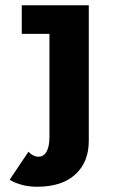

<svg xmlns="http://www.w3.org/2000/svg" viewBox="-20 -520 490 732"><path d="M318.5 -500V17Q318.5 98 267.2 145Q216 192 121 192Q87 192 58.2 183.2Q29.5 174.5 17 165L88.5 58.5Q106.5 77.5 126.5 77.5Q146.5 77.5 157.5 58Q168.5 38.5 168.5 2V-391H63V-500Z"/></svg>

Font: League Mono Condensed
Style: Bold
Weight: 700
Width: 1
Designer: Tyler Finck
Foundry: The League of Moveable Type / Tyler Finck
Version: Version 2.210